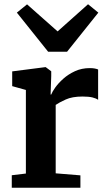

<svg xmlns="http://www.w3.org/2000/svg" viewBox="-20 -885 504 905"><path d="M35.5 0V-59L102 -67V-461L37.5 -479V-548.5L193 -568.5H195.5L221.5 -549V-527L218.5 -439.5H221.5Q226 -452 240.5 -472.5Q255 -493 278.5 -514Q302 -535 333.5 -549.5Q365 -564 403.5 -564Q417.5 -564 427.2 -562Q437 -560 442.5 -557.5V-414.5Q433 -421.5 415.5 -425.8Q398 -430 369 -430Q320.5 -430 289.8 -416Q259 -402 242.5 -390.5V-68L359 -58.5V0ZM107.5 -864.5 251.5 -737 395 -865 443.5 -825.5 296 -641H207L59.5 -825.5Z"/></svg>

Font: Merriweather
Style: Bold
Weight: 700
Designer: Eben Sorkin
Foundry: Eben Sorkin
Version: Version 2.100; ttfautohint (v1.7.19-72a1) -l 8 -r 50 -G 200 